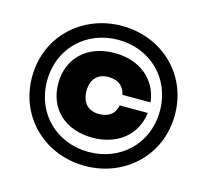

<svg xmlns="http://www.w3.org/2000/svg" viewBox="-111 -894 1119 1039"><g transform="rotate(15 449.0 -375.0)"><path d="M449 17C671 17 849 -147 849 -375C849 -604 671 -767 449 -767C228 -767 49 -604 49 -375C49 -147 227 17 449 17ZM547 -348C538 -299 505 -274 449 -274C388 -274 353 -314 353 -378C353 -441 388 -481 449 -481C503 -481 537 -455 547 -407H704C690 -532 590 -615 449 -615C296 -615 195 -520 195 -378C195 -235 296 -141 449 -141C590 -141 690 -223 704 -348ZM449 -61C273 -61 133 -189 133 -375C133 -561 273 -689 449 -689C625 -689 765 -561 765 -375C765 -189 625 -61 449 -61Z"/></g></svg>

Font: Bounded ExtBd
Style: Regular
Weight: 800
Designer: Vlad Churkin
Version: Version 3.0